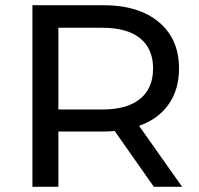

<svg xmlns="http://www.w3.org/2000/svg" viewBox="-20 -720 767 740"><path d="M682 0H573L422 -215Q394 -213 378 -213H205V0H105V-700H378Q514 -700 592 -635Q670 -570 670 -456Q670 -375 630 -318Q590 -261 516 -235ZM375 -298Q470 -298 520 -339Q570 -380 570 -456Q570 -532 520 -572.5Q470 -613 375 -613H205V-298Z"/></svg>

Font: Montserrat
Style: Regular
Weight: 500
Designer: Julieta Ulanovsky
Foundry: Julieta Ulanovsky
Version: Version 7.200;PS 007.200;hotconv 1.0.88;makeotf.lib2.5.64775